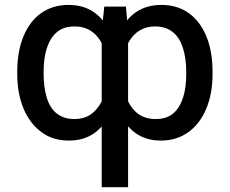

<svg xmlns="http://www.w3.org/2000/svg" viewBox="-20 -573 953 796"><path d="M511 203.1V-444.6L502.1 -545.5H412.3L401.6 -442.8V203.1ZM51.5 -265.6C51.5 -158.7 87.4 -72.8 151.3 -25.6C183.2 -1.8 221.2 9.9 265.6 9.9C329.2 9.9 377.8 -15.3 412.3 -61.8C446.4 -108.3 467.3 -174.7 474.8 -256.7V-284.4C464.5 -395.2 431.5 -477.3 372.5 -520.2C343 -541.9 306.8 -552.6 263.8 -552.6C175.8 -552.6 111.2 -505 77.1 -421.9C60 -380.3 51.5 -331.3 51.5 -275.6ZM160.9 -275.6C160.9 -346.2 176.5 -405.2 214.5 -438.6C233.3 -455.3 258.5 -463.4 289.8 -463.4C370.7 -463.4 412.3 -400.6 424.7 -319.6V-221.9C413.4 -168 392.4 -123.2 355.8 -98.4C337.7 -85.9 315 -79.5 287.6 -79.5C225.1 -79.5 188.9 -115.4 172.9 -171.5C164.8 -199.6 160.9 -230.8 160.9 -265.6ZM861.2 -275.6C861.2 -387.4 826.3 -472.7 762.8 -518.5C731.2 -541.2 693.2 -552.6 649.1 -552.6C562.9 -552.6 505 -508.2 471.2 -427.9C454.5 -387.8 443.5 -339.8 438.2 -284.4V-256.7C445.7 -174.7 466.6 -108.3 501.1 -61.8C535.2 -15.3 583.8 9.9 647.4 9.9C735.8 9.9 801.1 -40.5 835.6 -123.2C852.6 -164.8 861.2 -212 861.2 -265.6ZM752.1 -265.6C752.1 -196 736.9 -137.4 699.9 -104.4C681.5 -87.7 656.6 -79.5 625 -79.5C570.7 -79.5 534.8 -106.2 513.1 -149.1C502.1 -170.8 494 -195 487.9 -221.9V-319.6C500.4 -400.6 542.3 -463.4 623.2 -463.4C685.7 -463.4 722.3 -427.6 739.3 -371.1C747.9 -342.7 752.1 -310.7 752.1 -275.6Z"/></svg>

Font: Inter 465
Style: Regular
Weight: 400
Designer: Rasmus Andersson
Foundry: rsms
Version: Version 3.019;Glyphs 3.1.2 (3151)